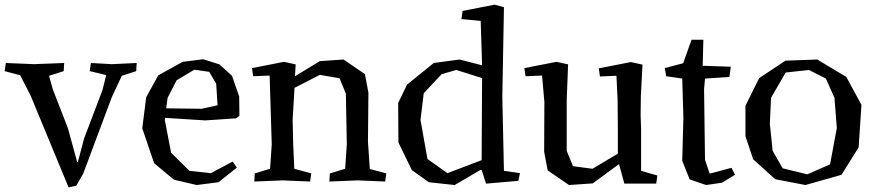

<svg xmlns="http://www.w3.org/2000/svg" viewBox="-26 -776 3764 826"><path d="M106 -364 61 -452 -6 -470 -1 -505 121 -500 250 -505 248 -470 185 -450 201 -392 266 -225 306 -79H309L336 -181L415 -389L431 -453L360 -470L365 -505L456 -500L562 -505L560 -470L498 -450L455 -358L332 -29L302 23L269 30Z M684 -269 683 -260 710 -119 789 -41 881 -31 975 -81 993 -55 914 8 820 20 722 -3 637 -74 586 -224 603 -358 655 -452 760 -510 848 -521 918 -499 972 -450 1003 -361 1004 -278 990 -267 857 -258ZM734 -431 695 -355 689 -310 841 -308 910 -323 904 -416 874 -467 810 -476Z M1565 -49 1636 -30 1631 5 1513 0 1391 5 1393 -30 1459 -50 1466 -155 1462 -373 1435 -439 1350 -454 1241 -398 1239 -363 1233 -263 1235 -166 1240 -50 1313 -30 1308 5 1190 0 1068 5 1070 -30 1136 -50 1143 -155 1134 -451 1063 -448 1058 -483 1196 -510 1246 -499 1243 -448 1350 -513 1452 -520 1544 -457 1559 -377 1557 -166Z M2046 -45H2041L1930 20L1819 8L1746 -44L1688 -163L1687 -333L1725 -412L1840 -505L1951 -520L2048 -495L2042 -686L1959 -694L1964 -729L2102 -756L2142 -745L2135 -358L2142 -41L2211 -31L2204 2L2065 14ZM1899 -31 2046 -87 2048 -440 1937 -475 1874 -457 1797 -375 1783 -260 1813 -92Z M2412 -345V-127L2439 -61L2523 -50L2632 -115V-221L2631 -346L2626 -450L2555 -447L2550 -482L2688 -509L2738 -498L2731 -362L2730 -282L2732 -221V-41L2802 -21L2797 14H2660L2637 -70L2524 13L2422 20L2330 -43L2315 -123L2316 -337L2306 -451L2235 -448L2230 -483L2368 -510L2418 -499Z M3080 10 3012 20 2941 -4 2909 -84 2914 -270 2909 -438 2840 -448 2834 -483 2913 -504 2949 -605H3000L2997 -493L3118 -489L3112 -445L3007 -438L3003 -392L3007 -89L3027 -29L3121 -54L3136 -24Z M3181 -190V-321L3240 -440L3353 -515L3490 -520L3615 -445L3680 -325L3668 -142L3594 -24L3439 20L3309 -5L3214 -91ZM3291 -355 3286 -243 3298 -127 3341 -52 3447 -26 3545 -69 3574 -225 3564 -355 3527 -438 3454 -475 3354 -464Z"/></svg>

Font: Alike Angular
Style: Regular
Weight: 400
Designer: Sveta Sebyakina
Foundry: Cyreal (www.cyreal.org)
Version: Version 1.300; ttfautohint (v1.8.4.7-5d5b)